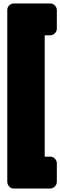

<svg xmlns="http://www.w3.org/2000/svg" viewBox="-20 -884 348 1108"><path d="M270 -680C286 -680 308 -695 308 -718V-827C308 -843 293 -864 270 -864H59C43 -864 22 -850 22 -827V166C22 182 36 204 59 204H270C286 204 308 189 308 166V57C308 41 293 20 270 20H238V-680Z"/></svg>

Font: Asimov Print
Style: E
Weight: 500
Designer: Google
Version: Version 2.000980; 2014